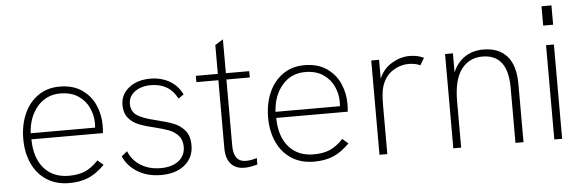

<svg xmlns="http://www.w3.org/2000/svg" viewBox="-47 -845 3033 1000"><g transform="rotate(-5 1470.0 -345.5)"><path d="M60 -243Q60 -316 85.5 -374Q111 -432 159 -465.5Q207 -499 271 -499Q342 -499 388.5 -466.5Q435 -434 456.5 -384Q478 -334 478 -280Q478 -258 476 -238H102Q103 -141 150.5 -86.5Q198 -32 280 -32Q330 -32 365 -47Q400 -62 435 -99L465 -73Q422 -30 379.5 -12Q337 6 279 6Q211 6 161.5 -26Q112 -58 86 -114.5Q60 -171 60 -243ZM438 -270 439 -293Q439 -334 421.5 -373Q404 -412 366.5 -437.5Q329 -463 272 -463Q199 -463 152.5 -409Q106 -355 101 -270Z M563 -109 593 -133Q611 -86 655.5 -58Q700 -30 760 -30Q819 -30 854 -57Q889 -84 889 -131Q889 -167 869 -189Q849 -211 820 -222Q791 -233 742 -245Q694 -256 662 -269.5Q630 -283 610 -308.5Q590 -334 590 -374Q590 -429 633.5 -464Q677 -499 747 -499Q801 -499 845 -474.5Q889 -450 912 -402L884 -383Q842 -465 746 -465Q695 -465 662 -440.5Q629 -416 629 -378Q629 -337 659 -317Q689 -297 753 -282Q811 -268 846.5 -254.5Q882 -241 906 -212.5Q930 -184 930 -135Q930 -71 883.5 -32.5Q837 6 759 6Q689 6 637 -25.5Q585 -57 563 -109Z M1099 -105V-460H984V-493H1099V-644L1141 -670V-493H1263V-460H1141V-115Q1141 -29 1205 -29Q1233 -29 1263 -39V-5Q1225 6 1195 6Q1149 6 1124 -22.5Q1099 -51 1099 -105Z M1340 -243Q1340 -316 1365.5 -374Q1391 -432 1439 -465.5Q1487 -499 1551 -499Q1622 -499 1668.5 -466.5Q1715 -434 1736.5 -384Q1758 -334 1758 -280Q1758 -258 1756 -238H1382Q1383 -141 1430.5 -86.5Q1478 -32 1560 -32Q1610 -32 1645 -47Q1680 -62 1715 -99L1745 -73Q1702 -30 1659.5 -12Q1617 6 1559 6Q1491 6 1441.5 -26Q1392 -58 1366 -114.5Q1340 -171 1340 -243ZM1718 -270 1719 -293Q1719 -334 1701.5 -373Q1684 -412 1646.5 -437.5Q1609 -463 1552 -463Q1479 -463 1432.5 -409Q1386 -355 1381 -270Z M1901 -493H1942V-394Q1963 -445 2008.5 -472Q2054 -499 2101 -499Q2143 -499 2176 -483L2154 -446Q2127 -458 2094 -458Q2048 -458 2007.5 -431Q1967 -404 1951 -349Q1942 -319 1942 -250V0H1901Z M2287 -493H2328V-393Q2349 -444 2390 -471.5Q2431 -499 2487 -499Q2567 -499 2610.5 -450.5Q2654 -402 2654 -302V0H2612V-289Q2612 -463 2479 -463Q2410 -463 2369 -409Q2328 -355 2328 -243V0H2287Z M2815 -493H2856V0H2815ZM2809 -697H2861V-596H2809Z"/></g></svg>

Font: Hanken Grotesk ExtraLight
Style: Regular
Weight: 200
Designer: Alfredo Marco Pradil
Foundry: Hanken Design Co.
Version: Version 3.014